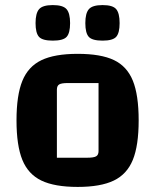

<svg xmlns="http://www.w3.org/2000/svg" viewBox="-20 -724 612 756"><path d="M45 -250Q45 -349 68 -405.5Q91 -462 143 -487Q195 -512 286 -512Q377 -512 428.5 -487.5Q480 -463 503 -406.5Q526 -350 526 -250Q526 -151 503 -94.5Q480 -38 428 -13Q376 12 286 12Q195 12 143 -13Q91 -38 68 -94.5Q45 -151 45 -250ZM324 -103Q349 -103 358.5 -108.5Q368 -114 368 -129V-397H247Q222 -397 213 -391.5Q204 -386 204 -371V-103ZM120 -633Q120 -672 134 -688Q148 -704 188 -704Q228 -704 242 -688Q256 -672 256 -633Q256 -594 242.5 -579Q229 -564 188 -564Q147 -564 133.5 -579Q120 -594 120 -633ZM316 -633Q316 -672 330 -688Q344 -704 384 -704Q424 -704 437.5 -688Q451 -672 451 -633Q451 -594 437.5 -579Q424 -564 384 -564Q343 -564 329.5 -579Q316 -594 316 -633Z"/></svg>

Font: Changa SemiBold
Style: Regular
Weight: 600
Designer: Eduardo Rodriguez Tunni
Foundry: Eduardo Rodriguez Tunni
Version: Version 2.002; ttfautohint (v1.5) -l 8 -r 50 -G 150 -x 14 -H